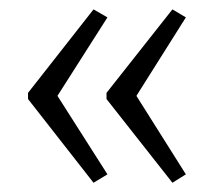

<svg xmlns="http://www.w3.org/2000/svg" viewBox="-20 -463 458 411"><path d="M40 -264.2 180.2 -442.9 210 -425.8 103 -257.8 210 -89.8 180.2 -71.8 40 -251ZM208 -264.2 349.1 -442.9 377.9 -425.8 272 -257.8 377.9 -89.8 349.1 -71.8 208 -251Z"/></svg>

Font: TypoPRO Open Sans Condensed
Style: Regular
Weight: 300
Width: 3
Foundry: Ascender Corporation
Version: Version 1.10